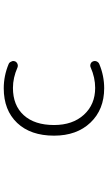

<svg xmlns="http://www.w3.org/2000/svg" viewBox="208 -804 584 1040"><g transform="rotate(-90 500.0 -284.0)"><path d="M655.3 -85Q664.1 -88.9 673.8 -85.4Q683.6 -82 687.5 -72.3Q689.5 -67.4 689.5 -62.5Q689.5 -57.6 687.5 -52.7Q682.6 -42 672.9 -38.1Q609.4 -11.7 542 -11.7Q426.8 -11.7 356 -85.9Q285.2 -160.2 285.2 -283.2Q285.2 -410.2 354 -482.9Q422.9 -555.7 542 -555.7Q609.4 -555.7 672.9 -529.3Q682.6 -525.4 686.5 -514.6Q689.5 -509.8 689.5 -504.9Q689.5 -500 687.5 -494.1Q683.6 -485.4 673.8 -481.4Q664.1 -477.5 654.3 -481.4Q598.6 -505.9 543.9 -505.9Q449.2 -505.9 396 -447.3Q342.8 -388.7 342.8 -283.2Q342.8 -182.6 398.4 -121.6Q454.1 -60.5 543.9 -60.5Q599.6 -60.5 655.3 -85Z"/></g></svg>

Font: Gen Jyuu Gothic L Monospace Light
Style: Regular
Weight: 300
Designer: [Source Han Sans]
Ryoko NISHIZUKA  (kana & ideographs); Paul D. Hunt (Latin, Greek & Cyrillic); Wenlong ZHANG  (bopomofo
Version: Version 1.002.20150607